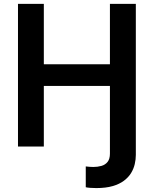

<svg xmlns="http://www.w3.org/2000/svg" viewBox="-20 -747 784 979"><path d="M540.5 0H672.6V43Q672.6 65.7 667.1 89.7Q661.6 113.6 648.3 135.5Q634.9 157.3 612 174.5Q589.1 191.8 554.3 201.9Q519.5 212 470.9 212Q455.3 212 439.6 210.8Q424 209.5 417.3 207.7V101.6Q424.4 102.6 435.4 103.5Q446.4 104.4 455.3 104.4Q477.6 104.4 497.2 98.9Q516.7 93.4 528.6 78.5Q540.5 63.6 540.5 36.2ZM71.7 0V-727.3H203.5V-419.4H540.5V-727.3H672.6V0H540.5V-308.9H203.5V0Z"/></svg>

Font: InterMG SemiBold
Style: Regular
Weight: 600
Designer: Rasmus Andersson
Foundry: rsms
Version: Version 3.019;December 26, 2023;FontCreator 15.0.0.2955 64-b